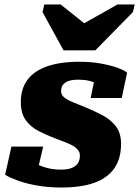

<svg xmlns="http://www.w3.org/2000/svg" viewBox="-20 -827 622 858"><path d="M264 -602H406L574 -773L582 -807H505L308 -696L394 -693L251 -807H178L170 -773ZM255 11Q195 11 145 2Q95 -7 58.5 -20.5Q22 -34 3 -46L31 -172H173L143 -45Q123 -51 114.5 -64Q106 -77 106.5 -91Q107 -105 114 -114Q126 -104 145.5 -93.5Q165 -83 192.5 -76Q220 -69 254 -69Q281 -69 299.5 -76Q318 -83 327.5 -96.5Q337 -110 337 -132Q337 -147 327 -158.5Q317 -170 300.5 -178.5Q284 -187 263.5 -194.5Q243 -202 223 -210Q186 -224 151.5 -242Q117 -260 95 -290Q73 -320 73 -371Q73 -430 102.5 -470Q132 -510 190.5 -530.5Q249 -551 335 -551Q388 -551 431.5 -543Q475 -535 505.5 -524Q536 -513 548 -502L524 -389H385L406 -490Q421 -491 430.5 -480.5Q440 -470 443 -457Q446 -444 438 -436Q428 -445 413.5 -453Q399 -461 378 -466Q357 -471 329 -471Q291 -471 272 -458Q253 -445 253 -420Q253 -402 268.5 -390.5Q284 -379 309 -369Q334 -359 363 -347Q402 -331 438 -312Q474 -293 497.5 -263Q521 -233 521 -184Q521 -118 490.5 -74.5Q460 -31 401 -10Q342 11 255 11Z"/></svg>

Font: Roboto Serif 20pt ExtraBold
Style: Italic
Weight: 800
Italic angle: -10°
Version: Version 1.007